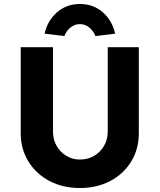

<svg xmlns="http://www.w3.org/2000/svg" viewBox="-20 -938 802 964"><path d="M381 6Q295 6 228 -29.5Q161 -65 122.5 -127.5Q84 -190 84 -269V-701H246V-278Q246 -238 264 -206Q282 -174 313 -155.5Q344 -137 381 -137Q421 -137 452.5 -155.5Q484 -174 502.5 -206Q521 -238 521 -278V-701H677V-269Q677 -190 639 -127.5Q601 -65 534 -29.5Q467 6 381 6ZM303 -757 204 -769Q218 -834 266 -876Q314 -918 381 -918Q449 -918 496.5 -876Q544 -834 558 -769L459 -757Q449 -783 428 -800Q407 -817 381 -817Q355 -817 334 -800Q313 -783 303 -757Z"/></svg>

Font: Readex Pro bold
Style: Bold
Weight: 700
Designer: Bonnie Shaver-Troup, Thomas Jockin
Foundry: Lexend
Version: Version 1.200; ttfautohint (v1.8.3)